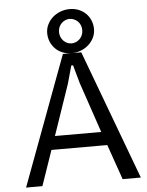

<svg xmlns="http://www.w3.org/2000/svg" viewBox="-62 -1008 810 1057"><g transform="rotate(-5 343.0 -479.0)"><path d="M504.4 -194.3H195.8L128.9 0H38.6L304.7 -715.3H406.2L672.9 0H572.3ZM477.5 -269 382.8 -548.3 355 -647.9H345.2L317.4 -548.3L221.7 -269ZM293.9 -836.9Q293.9 -821.8 299.3 -809.3Q304.7 -796.9 313.7 -787.8Q322.8 -778.8 334.2 -773.9Q345.7 -769 357.9 -769Q370.1 -769 381.8 -773.9Q393.6 -778.8 402.6 -787.8Q411.6 -796.9 417 -809.3Q422.4 -821.8 422.4 -836.9Q422.4 -852.1 417 -864.5Q411.6 -877 402.6 -885.7Q393.6 -894.5 381.8 -899.4Q370.1 -904.3 357.9 -904.3Q345.7 -904.3 334.2 -899.4Q322.8 -894.5 313.7 -885.7Q304.7 -877 299.3 -864.5Q293.9 -852.1 293.9 -836.9ZM228.5 -836.9Q228.5 -861.8 239.3 -884Q250 -906.2 268.3 -922.6Q286.6 -939 311 -948.5Q335.4 -958 363.3 -958Q391.1 -958 413.8 -948.5Q436.5 -939 452.9 -922.6Q469.2 -906.2 478.3 -884Q487.3 -861.8 487.3 -836.9Q487.3 -812 476.6 -789.8Q465.8 -767.6 447.5 -751Q429.2 -734.4 404.8 -724.9Q380.4 -715.3 352.5 -715.3Q324.7 -715.3 302 -724.9Q279.3 -734.4 262.9 -751Q246.6 -767.6 237.5 -789.8Q228.5 -812 228.5 -836.9Z"/></g></svg>

Font: Proza Libre
Style: Regular
Weight: 400
Designer: Jasper de Waard
Foundry: Jasper de Waard
Version: Version 1.000; ttfautohint (v1.4.1.8-43bc)